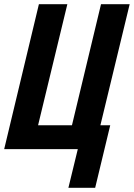

<svg xmlns="http://www.w3.org/2000/svg" viewBox="-31 -713 640 918"><path d="M296 185 341 0H-11L155 -693H291L151 -114H313L452 -693H589L449 -114H496L424 185Z"/></svg>

Font: Ubuntu Sans Mono
Style: Bold Italic
Weight: 700
Italic angle: -13.5°
Monospace: yes
Designer: Dalton Maag Ltd
Foundry: Dalton Maag Ltd
Version: Version 1.006